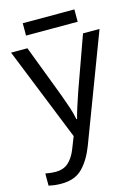

<svg xmlns="http://www.w3.org/2000/svg" viewBox="-134 -752 779 1067"><g transform="rotate(-15 255.0 -218.5)"><path d="M1 -536H95L211 -231Q226 -190 238 -154Q250 -118 256 -85H260Q266 -110 279 -150.5Q292 -191 306 -232L415 -536H510L279 74Q250 150 206 195Q162 240 84 240Q60 240 42 237.5Q24 235 11 232V162Q22 164 37.5 166Q53 168 70 168Q116 168 144 142Q172 116 189 73L217 2ZM403 -677V-606H106V-677Z"/></g></svg>

Font: BC Sans
Style: Regular
Weight: 400
Designer: Monotype Design Team
Province of B.C.
Foundry: Monotype Imaging Inc.
Version: Version 2.000;GOOG;noto-source:20170915:90ef993387c0